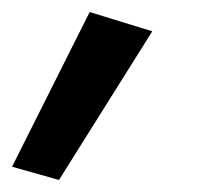

<svg xmlns="http://www.w3.org/2000/svg" viewBox="-26 -129 351 319"><path d="M123 -109 -6 148 72 170 227 -77Z"/></svg>

Font: Jost Medium
Style: Italic
Weight: 500
Italic angle: -5°
Version: Version 3.710